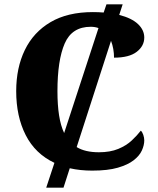

<svg xmlns="http://www.w3.org/2000/svg" viewBox="-20 -780 730 889"><path d="M194 89 232 -26Q143 -68 99 -154.5Q55 -241 55 -358Q55 -466 95 -548.5Q135 -631 214 -677.5Q293 -724 410 -724Q436 -724 460 -722L473 -760H548L532 -711Q590 -696 619 -668.5Q648 -641 648 -606Q648 -567 613 -540Q578 -513 508 -513Q508 -533 504.5 -553Q501 -573 494 -591L335 -99Q374 -75 438 -75Q490 -75 527.5 -90.5Q565 -106 590 -129.5Q615 -153 632 -175Q639 -169 643.5 -155.5Q648 -142 648 -130Q648 -108 637 -83.5Q626 -59 599 -38Q572 -17 525.5 -3.5Q479 10 407 10Q351 10 303 -1L274 89ZM246 -358Q246 -294 253.5 -246Q261 -198 277 -164L436 -650Q420 -656 400 -656Q313 -656 279.5 -578.5Q246 -501 246 -358Z"/></svg>

Font: Noto Serif ExtraBold
Style: Regular
Weight: 800
Designer: Monotype Design Team
Foundry: Monotype Imaging Inc.
Version: Version 2.014